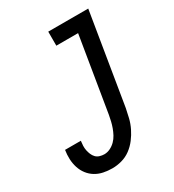

<svg xmlns="http://www.w3.org/2000/svg" viewBox="-180 -838 859 948"><g transform="rotate(-30 250.0 -363.5)"><path d="M181 8Q155 8 130.5 3Q106 -2 85.5 -14.5Q65 -27 50.5 -46Q36 -65 28.5 -88.5Q21 -112 20 -137Q19 -162 23 -188H113Q111 -174 110.5 -160.5Q110 -147 112.5 -134.5Q115 -122 120 -110Q125 -98 133.5 -89Q142 -80 155 -76Q168 -72 181 -72Q198 -72 214.5 -80Q231 -88 244 -101Q257 -114 265.5 -130Q274 -146 280 -162.5Q286 -179 290 -196Q294 -213 297 -230L367 -655H243V-735H471L386 -217Q381 -191 374.5 -164.5Q368 -138 355.5 -112.5Q343 -87 325.5 -64Q308 -41 285 -24Q262 -7 234.5 0.5Q207 8 181 8Z"/></g></svg>

Font: Iosevka Curly Slab Medium
Style: Italic
Weight: 500
Italic angle: -9°
Monospace: yes
Designer: Belleve Invis
Foundry: Belleve Invis
Version: Version 22.1.2; ttfautohint (v1.8.4)